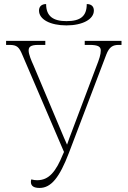

<svg xmlns="http://www.w3.org/2000/svg" viewBox="-20 -915 628 945"><path d="M307 -790C386 -790 442 -820 442 -863C442 -884 429 -895 407 -895C407 -835 376 -811 307 -811C242 -811 207 -835 207 -895C185 -895 172 -883 172 -863C172 -819 228 -790 307 -790ZM175 10C232 10 273 -42 319 -162L503 -646C518 -685 536 -694 565 -694H578V-714H397V-694H420C464 -694 476 -685 476 -666C476 -647 469 -625 454 -587L322 -237C318 -225 314 -214 310 -203C305 -214 300 -226 295 -237L145 -593C134 -617 121 -648 121 -666C121 -682 127 -694 169 -694H203V-714H10V-694H26C64 -694 74 -683 90 -645L295 -167L290 -156C255 -70 221 -28 163 -28C154 -28 145 -29 134 -32C133 -29 132 -25 132 -20C132 1 147 10 175 10Z"/></svg>

Font: Noto Serif SemiCondensed Thin
Style: Regular
Weight: 100
Width: 4
Designer: Monotype Design Team
Foundry: Monotype Imaging Inc.
Version: Version 2.015